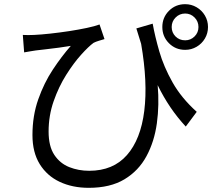

<svg xmlns="http://www.w3.org/2000/svg" viewBox="-20 -838 1040 924"><path d="M806.2 -708Q806.2 -681.2 824.7 -662.6Q843.3 -644 871.1 -644Q897.5 -644 916.3 -662.6Q935.1 -681.2 935.1 -708Q935.1 -734.9 916.3 -753.9Q897.5 -772.9 871.1 -772.9Q844.2 -772.9 825.2 -753.9Q806.2 -734.9 806.2 -708ZM761.2 -708Q761.2 -753.9 793 -785.9Q824.7 -817.9 871.1 -817.9Q900.9 -817.9 926 -803.2Q951.2 -788.6 966.1 -763.4Q981 -738.3 981 -708Q981 -677.7 966.1 -652.6Q951.2 -627.4 926 -612.8Q900.9 -598.1 871.1 -598.1Q824.7 -598.1 793 -630.1Q761.2 -662.1 761.2 -708ZM89.8 -669.9Q113.8 -668.5 144 -669.9Q176.8 -671.4 221.7 -676.3Q266.6 -681.2 312.7 -688.2Q358.9 -695.3 397.9 -703.6Q437 -711.9 459 -720.2L482.9 -649.9Q473.1 -647 456.8 -642.1Q440.4 -637.2 430.2 -631.8Q406.2 -614.3 370.4 -574.5Q334.5 -534.7 298.6 -477.8Q262.7 -420.9 238.3 -351.3Q213.9 -281.7 213.9 -205.1Q213.9 -133.8 241.5 -92.5Q269 -51.3 313.5 -33.7Q357.9 -16.1 409.2 -16.1Q524.4 -16.1 590.8 -91.6Q657.2 -167 674.3 -304.2Q691.4 -441.4 659.2 -627L636.2 -701.2L714.8 -724.1Q725.6 -663.6 746.8 -590.1Q768.1 -516.6 810.5 -441.4Q853 -366.2 926.8 -299.8L874 -229Q793.9 -314.9 738.8 -428.2Q747.1 -333 734.9 -244.6Q722.7 -156.2 684.8 -86.2Q647 -16.1 578.9 24.9Q510.7 65.9 407.2 65.9Q328.6 65.9 267.3 37.1Q206.1 8.3 171.1 -48.3Q136.2 -105 136.2 -188Q136.2 -280.8 164.1 -359.9Q191.9 -439 234.4 -503.2Q276.9 -567.4 320.8 -617.2Q295.9 -612.8 263.2 -608.6Q230.5 -604.5 200.2 -600.8Q169.9 -597.2 151.9 -595.2Q137.7 -592.8 124.3 -590.8Q110.8 -588.9 96.2 -585.9Z"/></svg>

Font: Source Han Sans CN
Style: Regular
Weight: 400
Designer: Ryoko NISHIZUKA  (kana, bopomofo & ideographs); Paul D. Hunt (Latin, Greek & Cyrillic); Sandoll Communications , Soo-you
Foundry: Adobe
Version: Version 2.004;hotconv 1.0.118;makeotfexe 2.5.65603